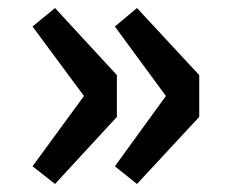

<svg xmlns="http://www.w3.org/2000/svg" viewBox="-20 -525 569 478"><path d="M117 -67 61 -111 189 -286 61 -459 117 -505 271 -338V-234ZM321 -67 266 -111 393 -286 266 -459 321 -505 476 -338V-234Z"/></svg>

Font: Noto Sans HK Thin
Style: Bold
Weight: 700
Version: Version 2.004-H2;hotconv 1.0.118;makeotfexe 2.5.65603